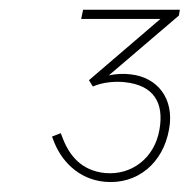

<svg xmlns="http://www.w3.org/2000/svg" viewBox="-20 -720 394 395"><path d="M196 -346C262 -340 316 -384 328 -455C339 -517 304 -561 249 -567C235 -569 218 -568 204 -565L348 -688L350 -700H151L147 -681H310L163 -555L171 -542C191 -551 217 -553 236 -551C296 -545 318 -509 308 -453C298 -395 251 -359 196 -364C148 -369 122 -399 107 -441L105 -446L87 -439L89 -434C104 -391 140 -351 196 -346Z"/></svg>

Font: Fixel Text 20240404 Thin
Style: Italic
Weight: 100
Width: 4
Italic angle: -10°
Designer: AlfaBravo + MacPaw
Foundry: Kyrylo Tkachov, Marchela Mozhyna, Serhii Makarenko, Maria Weinstein, Zakhar Kryvoshyya
Version: Version 1.211;Glyphs 3.2 (3225)